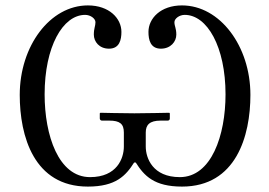

<svg xmlns="http://www.w3.org/2000/svg" viewBox="-20 -678 994 710"><path d="M438 -188V-136C438 -93 413 -23 313 -23C196 -23 145 -178 145 -329C145 -505 212 -623 295 -623C315 -623 333 -609 333 -596C333 -581 327 -574 327 -550C327 -524 347 -498 383 -498C422 -498 429 -531 429 -560C429 -610 384 -658 305 -658C165 -658 53 -508 53 -327C53 -175 105 12 305 12C408 12 445 -28 476 -77H482C513 -28 550 12 653 12C853 12 906 -175 906 -327C906 -508 793 -658 653 -658C574 -658 529 -610 529 -560C529 -531 536 -498 575 -498C611 -498 632 -524 632 -550C632 -574 625 -581 625 -596C625 -609 643 -623 663 -623C746 -623 814 -505 814 -329C814 -178 762 -23 645 -23C545 -23 519 -93 519 -136V-188C519 -216 533 -232 574 -232H600C605 -232 608 -235 608 -240V-259L606 -261C606 -261 513 -259 477 -259C438 -259 351 -261 351 -261L349 -259V-240C349 -235 353 -232 357 -232H384C423 -232 438 -220 438 -188Z"/></svg>

Font: Libertinus Serif
Style: Regular
Weight: 400
Designer: Philipp H. Poll
Foundry: Khaled Hosny
Version: Version 6.2